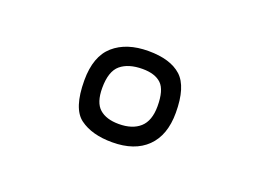

<svg xmlns="http://www.w3.org/2000/svg" viewBox="-45 -827 465 346"><g transform="rotate(20 188.0 -653.5)"><path d="M187 -565Q148 -565 125 -582Q102 -599 102 -653Q102 -699 126.5 -720.5Q151 -742 193 -742Q235 -742 256 -723Q277 -704 277 -654Q277 -611 253.5 -588Q230 -565 187 -565ZM187 -600Q213 -600 227.5 -613Q242 -626 242 -654Q242 -685 230 -696.5Q218 -708 194 -708Q167 -708 152 -695.5Q137 -683 137 -651Q137 -623 150 -611.5Q163 -600 187 -600Z"/></g></svg>

Font: Yanone Kaffeesatz ExtraLight Light
Style: Regular
Weight: 300
Version: Version 2.003